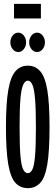

<svg xmlns="http://www.w3.org/2000/svg" viewBox="-20 -969 290 1000"><path d="M125 11Q86 11 60.5 -16.5Q35 -44 23 -113.5Q11 -183 11 -308Q11 -430 23 -499.5Q35 -569 60.5 -598Q86 -627 125 -627Q164 -627 189.5 -598Q215 -569 226.5 -499.5Q238 -430 238 -308Q238 -183 226.5 -113.5Q215 -44 189.5 -16.5Q164 11 125 11ZM125 -67Q139 -67 148.5 -86Q158 -105 162.5 -157Q167 -209 167 -308Q167 -403 162.5 -455Q158 -507 148.5 -528Q139 -549 125 -549Q111 -549 101 -528Q91 -507 86.5 -455Q82 -403 82 -308Q82 -209 86.5 -157Q91 -105 101 -86Q111 -67 125 -67ZM75 -698Q58 -698 46 -713Q34 -728 34 -748Q34 -769 46 -784Q58 -799 75 -799Q92 -799 104 -784Q116 -769 116 -748Q116 -728 104 -713Q92 -698 75 -698ZM173 -698Q156 -698 144 -713Q132 -728 132 -748Q132 -769 144 -784Q156 -799 173 -799Q190 -799 202 -784Q214 -769 214 -748Q214 -728 202 -713Q190 -698 173 -698ZM53 -873V-949H193V-873Z"/></svg>

Font: Inconsolata UltraCondensed Bold
Style: Regular
Weight: 700
Width: 1
Monospace: yes
Designer: Raph Levien, Cyreal, Brenton Simpson
Foundry: Raph Levien, Cyreal, Google
Version: Version 3.001; ttfautohint (v1.8.2.53-6de2)